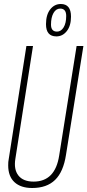

<svg xmlns="http://www.w3.org/2000/svg" viewBox="-20 -930 437 960"><path d="M141 10Q84 10 52.5 -19Q21 -48 21 -103Q21 -114 21.5 -120Q22 -126 24 -137L112 -700H145L57 -137Q48 -83 72 -52.5Q96 -22 148 -22Q256 -22 276 -153L363 -700H397L310 -156Q297 -71 255.5 -30.5Q214 10 141 10ZM262 -748Q210 -748 210 -809Q210 -856 231 -883Q252 -910 284 -910Q335 -910 335 -847Q335 -801 314 -774.5Q293 -748 262 -748ZM265 -772Q285 -772 298 -793Q311 -814 311 -850Q311 -887 281 -887Q260 -887 247.5 -865Q235 -843 235 -807Q235 -772 265 -772Z"/></svg>

Font: Georama Condensed ExtraLight
Style: Italic
Weight: 200
Width: 3
Italic angle: -9°
Designer: Jean-Baptiste Levee
Foundry: Production Type
Version: Version 1.000